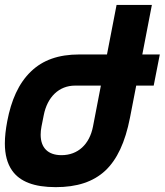

<svg xmlns="http://www.w3.org/2000/svg" viewBox="-33 -749 672 783"><path d="M194.3 14.2C280.8 14.2 347.2 -7.3 396.5 -53.2C444.3 -98.1 477.5 -168.5 497.1 -269L522.5 -399.9H593.8L618.7 -526.9H547.4L586.4 -729H442.4L403.3 -526.9H290.5C205.1 -526.9 141.6 -503.9 93.8 -458C42.5 -409.2 12.7 -339.4 -3.4 -254.9C-9.8 -221.2 -13.2 -190.9 -13.2 -164.1C-13.2 -118.7 -3.4 -81.5 16.6 -53.2C48.3 -8.3 106 14.2 194.3 14.2ZM217.8 -116.2C162.6 -116.2 132.8 -146.5 132.8 -199.7C132.8 -209.5 133.8 -221.2 136.2 -232.9L145.5 -279.8C152.8 -316.4 168 -346.2 189.9 -367.2C211.9 -388.2 240.2 -399.9 273.4 -399.9H378.4L346.2 -232.9C332 -160.2 284.7 -116.2 217.8 -116.2Z"/></svg>

Font: Hack
Style: Bold Oblique
Weight: 700
Italic angle: -12°
Monospace: yes
Designer: Christopher Simpkins
Foundry: Christopher Simpkins
Version: Version 2.010